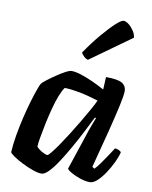

<svg xmlns="http://www.w3.org/2000/svg" viewBox="-86 -839 713 903"><g transform="rotate(10 270.0 -387.5)"><path d="M174 0Q158 0 132.5 -9Q107 -18 81 -31Q55 -44 37 -56.5Q19 -69 17 -75Q19 -112 26.5 -156Q34 -200 44.5 -244Q55 -288 66 -325Q77 -362 86 -386.5Q95 -411 98 -415Q103 -422 120.5 -435.5Q138 -449 160 -464Q182 -479 201.5 -489.5Q221 -500 231 -500Q250 -500 276.5 -491.5Q303 -483 333 -469.5Q363 -456 392 -440L395 -500Q451 -500 472 -487.5Q493 -475 493 -449Q493 -430 482 -379.5Q471 -329 451.5 -252Q432 -175 405 -73L416 -66Q427 -77 441 -96.5Q455 -116 469.5 -138Q484 -160 495 -177Q504 -177 513.5 -172.5Q523 -168 525 -163Q520 -142 507 -114.5Q494 -87 476.5 -60.5Q459 -34 440.5 -17Q422 0 406 0Q384 0 359 -8.5Q334 -17 315.5 -27.5Q297 -38 294 -45L346 -201Q352 -220 357.5 -236Q363 -252 369 -267.5Q375 -283 382 -301L377 -304Q360 -270 339 -229Q318 -188 295 -147.5Q272 -107 250 -73.5Q228 -40 208.5 -20Q189 0 174 0ZM187 -91Q191 -91 204.5 -107.5Q218 -124 236.5 -151Q255 -178 275.5 -210.5Q296 -243 315.5 -276Q335 -309 351 -337.5Q367 -366 375 -384Q324 -400 285 -407.5Q246 -415 213 -416Q203 -404 191.5 -375Q180 -346 170 -308Q160 -270 152 -231.5Q144 -193 139 -163.5Q134 -134 134 -122Q144 -110 161 -100.5Q178 -91 187 -91ZM297 -565Q286 -568 276.5 -577.5Q267 -587 264 -594Q300 -647 334.5 -687.5Q369 -728 394.5 -751.5Q420 -775 431 -775Q442 -775 455.5 -764.5Q469 -754 480 -737.5Q491 -721 492 -705Z"/></g></svg>

Font: Texturina 12pt
Style: Bold Italic
Weight: 700
Italic angle: -11°
Designer: Guillermo Torres Carreño
Foundry: Omnibus-Type
Version: Version 1.002